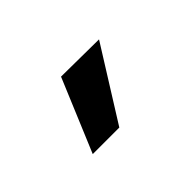

<svg xmlns="http://www.w3.org/2000/svg" viewBox="-38 -810 368 368"><g transform="rotate(-45 146.5 -626.0)"><path d="M63 -552H135L227 -699L125 -700Z"/></g></svg>

Font: Gemunu Libre ExtraLight SemiBold
Style: Regular
Weight: 600
Version: Version 1.100